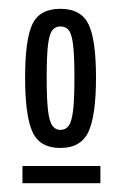

<svg xmlns="http://www.w3.org/2000/svg" viewBox="-20 -699 276 436"><path d="M37 -523Q37 -609 53.5 -644Q70 -679 117 -679Q164 -679 181 -644Q198 -609 198 -523Q198 -437 181 -400Q164 -363 117 -363Q70 -363 53.5 -400Q37 -437 37 -523ZM86 -523Q86 -474 89 -448.5Q92 -423 99 -413.5Q106 -404 117 -404Q129 -404 136 -413.5Q143 -423 146 -448.5Q149 -474 149 -523Q149 -572 146 -597Q143 -622 136 -630.5Q129 -639 117 -639Q106 -639 99 -630.5Q92 -622 89 -597Q86 -572 86 -523ZM31 -283V-322H208V-283Z"/></svg>

Font: Georama ExtraCondensed
Style: Regular
Weight: 400
Width: 2
Designer: Jean-Baptiste Levee
Foundry: Production Type
Version: Version 1.000